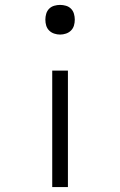

<svg xmlns="http://www.w3.org/2000/svg" viewBox="-20 -548 490 783"><path d="M225 -407Q213 -407 201 -411Q189 -415 180.5 -423.5Q172 -432 168.5 -443.5Q165 -455 165 -468Q165 -480 168.5 -492Q172 -504 180.5 -512.5Q189 -521 201 -524.5Q213 -528 225 -528Q237 -528 249 -524.5Q261 -521 269.5 -512.5Q278 -504 281.5 -492Q285 -480 285 -468Q285 -455 281.5 -443.5Q278 -432 269.5 -423.5Q261 -415 249 -411Q237 -407 225 -407ZM193 215V-260H257V215Z"/></svg>

Font: Iosevka Etoile Light
Style: Regular
Weight: 300
Designer: Belleve Invis
Foundry: Belleve Invis
Version: Version 25.0.1; ttfautohint (v1.8.4)